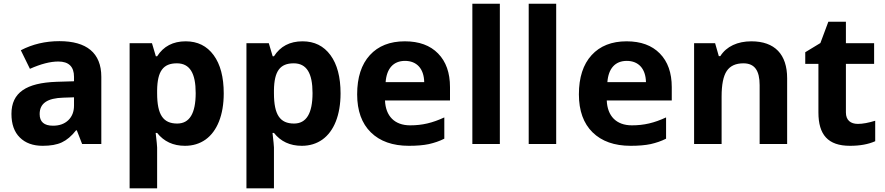

<svg xmlns="http://www.w3.org/2000/svg" viewBox="-20 -780 4793 1040"><path d="M528.8 0V-363.8C528.8 -494.1 448.2 -557.1 301.8 -557.1C225.1 -557.1 155.8 -540.5 92.8 -507.8L142.1 -407.2C201.2 -433.6 252.4 -446.8 295.9 -446.8C352.5 -446.8 380.9 -418.9 380.9 -363.8V-339.8L286.1 -336.9C122.6 -331.1 42 -278.8 42 -163.1C42 -107.9 57.1 -64.9 87.4 -35.2C117.2 -5.4 158.7 9.8 210.9 9.8C253.4 9.8 288.1 3.9 314.9 -8.8C341.3 -21 367.2 -42.5 392.1 -74.2H396L424.8 0ZM380.9 -208C380.9 -175.3 370.6 -148.9 350.1 -128.9C329.1 -108.9 301.8 -99.1 267.1 -99.1C218.8 -99.1 194.8 -120.1 194.8 -162.1C194.8 -220.7 236.8 -248.5 323.2 -251L380.9 -252.9Z M981.9 9.8C1024.4 9.8 1061.5 -1.5 1093.3 -23.9C1156.2 -68.8 1191.9 -157.2 1191.9 -273.9C1191.9 -362.3 1173.8 -431.6 1137.2 -481.4C1100.6 -531.2 1050.3 -556.2 985.8 -556.2C917.5 -556.2 865.7 -529.3 831.1 -475.1H824.2L803.2 -545.9H682.1V240.2H831.1V19C831.1 11.7 828.6 -14.6 823.2 -60.1H831.1C867.7 -13.7 918 9.8 981.9 9.8ZM938 -437C1008.3 -437 1040 -383.3 1040 -275.9C1040 -166 1006.8 -110.8 939.9 -110.8C864.3 -110.8 831.1 -157.7 831.1 -274.9V-291C832.5 -395 864.3 -437 938 -437Z M1614.7 9.8C1657.2 9.8 1694.3 -1.5 1726.1 -23.9C1789.1 -68.8 1824.7 -157.2 1824.7 -273.9C1824.7 -362.3 1806.6 -431.6 1770 -481.4C1733.4 -531.2 1683.1 -556.2 1618.7 -556.2C1550.3 -556.2 1498.5 -529.3 1463.9 -475.1H1457L1436 -545.9H1314.9V240.2H1463.9V19C1463.9 11.7 1461.4 -14.6 1456.1 -60.1H1463.9C1500.5 -13.7 1550.8 9.8 1614.7 9.8ZM1570.8 -437C1641.1 -437 1672.9 -383.3 1672.9 -275.9C1672.9 -166 1639.6 -110.8 1572.8 -110.8C1497.1 -110.8 1463.9 -157.7 1463.9 -274.9V-291C1465.3 -395 1497.1 -437 1570.8 -437Z M2194.8 9.8C2237.3 9.8 2273.4 6.8 2303.2 0.5C2333 -6.3 2360.8 -15.6 2386.7 -28.8V-144C2322.8 -114.3 2267.6 -101.1 2201.7 -101.1C2117.2 -101.1 2068.8 -151.4 2065.4 -235.8H2417.5V-308.1C2417.5 -385.7 2396 -446.3 2353 -490.2C2310.1 -534.2 2250 -556.2 2172.9 -556.2C2092.3 -556.2 2028.8 -531.2 1983.4 -481.4C1937.5 -431.2 1914.6 -360.4 1914.6 -269C1914.6 -180.2 1939.5 -111.3 1988.8 -63C2038.1 -14.6 2106.9 9.8 2194.8 9.8ZM2173.8 -450.2C2236.8 -450.2 2276.4 -408.7 2277.8 -335H2068.8C2074.2 -408.7 2110.8 -450.2 2173.8 -450.2Z M2687.5 -759.8H2538.6V0H2687.5Z M2992.7 -759.8H2843.8V0H2992.7Z M3396 9.8C3438.5 9.8 3474.6 6.8 3504.4 0.5C3534.2 -6.3 3562 -15.6 3587.9 -28.8V-144C3523.9 -114.3 3468.8 -101.1 3402.8 -101.1C3318.4 -101.1 3270 -151.4 3266.6 -235.8H3618.7V-308.1C3618.7 -385.7 3597.2 -446.3 3554.2 -490.2C3511.2 -534.2 3451.2 -556.2 3374 -556.2C3293.5 -556.2 3230 -531.2 3184.6 -481.4C3138.7 -431.2 3115.7 -360.4 3115.7 -269C3115.7 -180.2 3140.6 -111.3 3189.9 -63C3239.3 -14.6 3308.1 9.8 3396 9.8ZM3375 -450.2C3438 -450.2 3477.5 -408.7 3479 -335H3270C3275.4 -408.7 3312 -450.2 3375 -450.2Z M4243.7 -356C4243.7 -485.4 4176.8 -556.2 4049.8 -556.2C3975.6 -556.2 3915 -528.8 3881.8 -476.1H3873.5L3853.5 -545.9H3739.7V0H3888.7V-256.8C3888.7 -321.3 3897.9 -367.7 3916.5 -395.5C3935.1 -423.3 3965.3 -437 4006.8 -437C4067.9 -437 4094.7 -397.5 4094.7 -318.8V0H4243.7Z M4627 -108.9C4587.9 -108.9 4562 -128.4 4562 -170.9V-434.1H4714.8V-545.9H4562V-662.1H4466.8L4423.8 -546.9L4341.8 -497.1V-434.1H4413.1V-170.9C4413.1 -50.3 4464.8 9.8 4584 9.8C4638.2 9.8 4683.6 1.5 4720.7 -15.1V-126C4684.1 -114.7 4652.8 -108.9 4627 -108.9Z"/></svg>

Font: Noto Reveo Sans
Style: Bold
Weight: 700
Designer: Monotype Design team
Foundry: Monotype Imaging Inc.
Version: Version 1.04